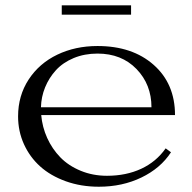

<svg xmlns="http://www.w3.org/2000/svg" viewBox="-20 -687 722 721"><path d="M211.9 -631.8V-667H472.2V-631.8ZM47.9 -250Q47.9 -327.6 87.6 -388.4Q127.4 -449.2 195.1 -481.7Q262.7 -514.2 346.2 -514.2Q477.1 -514.2 557.1 -443.4Q637.2 -372.6 637.2 -254.9H134.8Q138.7 -210 157.2 -168.9Q175.8 -127.9 206.5 -96.2Q237.3 -64.5 283 -45.7Q328.6 -26.9 381.8 -26.9Q453.6 -26.9 510.3 -53.2Q566.9 -79.6 602.1 -129.9L622.1 -115.2Q583 -55.2 511.2 -20.5Q439.5 14.2 351.1 14.2Q284.2 14.2 227.1 -6.3Q169.9 -26.9 130.9 -62Q91.8 -97.2 69.8 -145.8Q47.9 -194.3 47.9 -250ZM133.8 -284.2H548.8Q548.8 -369.6 492.7 -427.7Q436.5 -485.8 346.2 -485.8Q297.4 -485.8 256.8 -469Q216.3 -452.1 190.2 -423.6Q164.1 -395 149.4 -359.1Q134.8 -323.2 133.8 -284.2Z"/></svg>

Font: Messapia
Style: Regular
Weight: 400
Designer: Luca Marsano
Foundry: Collletttivo
Version: Version 1.000;FEAKit 1.0